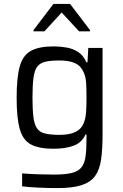

<svg xmlns="http://www.w3.org/2000/svg" viewBox="-20 -755 630 981"><path d="M273 206Q225 206 174 203.5Q123 201 93 197V131Q129 134 174.5 135.5Q220 137 255 137Q312 137 345.5 129Q379 121 395.5 101Q412 81 417 45Q422 9 422 -47V-68H417Q398 -26 356 -10.5Q314 5 253 5Q179 5 138 -17Q97 -39 81 -95.5Q65 -152 65 -255Q65 -359 81 -416Q97 -473 138.5 -495.5Q180 -518 254 -518Q288 -518 321 -512Q354 -506 380.5 -488.5Q407 -471 421 -437H427L431 -510H504V-66Q504 8 496.5 60Q489 112 466 144Q443 176 397 191Q351 206 273 206ZM285 -66Q382 -66 406 -122Q417 -146 419.5 -178.5Q422 -211 422 -256Q422 -299 420 -331.5Q418 -364 407 -386Q394 -418 364 -432Q334 -446 285 -446Q239 -446 211.5 -439.5Q184 -433 170 -414Q156 -395 151 -357Q146 -319 146 -256Q146 -193 151 -155Q156 -117 170 -98Q184 -79 211.5 -72.5Q239 -66 285 -66ZM151 -595V-601L253 -735H338L440 -601V-595H384L295 -691L207 -595Z"/></svg>

Font: Saira
Style: Regular
Weight: 400
Designer: Hector Gatti with collaboration of the Omnibus-Type team
Foundry: Omnibus-Type
Version: Version 1.100; ttfautohint (v1.8.3)